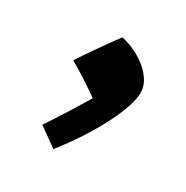

<svg xmlns="http://www.w3.org/2000/svg" viewBox="-95 -871 501 516"><g transform="rotate(30 156.0 -612.5)"><path d="M144.5 -788.6Q121.6 -757.6 101.2 -728.4Q80.8 -699.3 60.8 -669.3Q86.2 -654.2 108.7 -639.7Q131.2 -625.3 157.4 -606.8Q138 -574.6 117.6 -542.3Q97.2 -510 75.5 -477.3L134 -435.8Q161.2 -469.8 184.3 -505.3Q207.5 -540.9 224.9 -574.5Q242.3 -608 251.9 -636.5Q261.5 -665 261.5 -684.3Q261.5 -701.1 252.4 -717.3Q243.3 -733.5 227.1 -747.7Q210.9 -761.8 189.7 -772.5Q168.5 -783.1 144.5 -788.6Z"/></g></svg>

Font: Pinar-VF
Style: Regular
Weight: 300
Designer: Amin Abedi
Version: Version 3.0